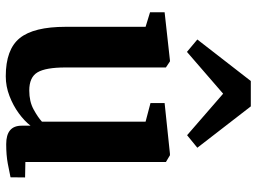

<svg xmlns="http://www.w3.org/2000/svg" viewBox="-132 -747 890 666"><g transform="rotate(90 313.0 -414.0)"><path d="M480 9.5Q416 9.5 416 -44V-75Q400 -54 373 -34.2Q346 -14.5 312.8 -1.8Q279.5 11 244.5 11Q151.5 11 112.2 -37.5Q73 -86 73 -196.5V-474L22.5 -489.5V-540L189.5 -558.5H193L214 -544.5V-196.5Q214 -127.5 231 -99Q248 -70.5 294 -70.5Q332 -70.5 359.5 -85.5Q387 -100.5 402 -114.5V-474L337.5 -491V-540L513.5 -558.5H518.5L542 -544.5V-57L595.5 -56L595 -5.5Q577 -1.5 547.5 4Q518 9.5 480 9.5ZM261 -839H349L492.5 -653.5L449 -618L305 -743L160 -617.5L117 -653.5Z"/></g></svg>

Font: Merriweather Text Regular
Style: Bold
Weight: 700
Designer: Eben Sorkin
Foundry: Eben Sorkin
Version: Version 2.100; ttfautohint (v1.7.19-72a1) -l 8 -r 50 -G 200 